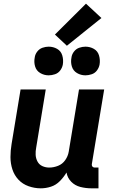

<svg xmlns="http://www.w3.org/2000/svg" viewBox="-20 -1017 616 1045"><path d="M202 8Q230 8 257.5 -1Q285 -10 306 -31.5Q327 -53 342 -78Q347 -49 367.5 -28Q388 -7 417.5 0.5Q447 8 478 8H516V-105H496Q491 -105 486.5 -107.5Q482 -110 480.5 -115Q479 -120 480 -125L547 -530H410L354 -191Q350 -167 335 -145.5Q320 -124 296 -114.5Q272 -105 248 -105Q228 -105 210.5 -113Q193 -121 184 -138Q175 -155 174 -174.5Q173 -194 177 -214L229 -530H92L43 -233Q37 -197 37 -162Q37 -127 47.5 -95Q58 -63 80.5 -39Q103 -15 135.5 -3.5Q168 8 202 8ZM445 -607Q462 -607 479.5 -613Q497 -619 508 -634Q519 -649 522 -666Q526 -691 519 -715Q512 -739 491 -751Q470 -763 445 -763Q428 -763 411 -757Q394 -751 382.5 -736Q371 -721 369 -704Q364 -679 371 -655.5Q378 -632 399 -619.5Q420 -607 445 -607ZM245 -607Q262 -607 279.5 -613Q297 -619 308 -634Q319 -649 322 -666Q326 -691 319 -715Q312 -739 291 -751Q270 -763 245 -763Q228 -763 211 -757Q194 -751 182.5 -736Q171 -721 169 -704Q164 -679 171 -655.5Q178 -632 199 -619.5Q220 -607 245 -607ZM344 -768 532 -919 448 -997 279 -829Z"/></svg>

Font: Iosevka Sparkle Extrabold
Style: Italic
Weight: 800
Italic angle: -9°
Designer: Belleve Invis
Foundry: Belleve Invis
Version: Version 4.5.0; ttfautohint (v1.8.3)